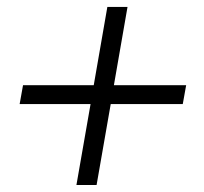

<svg xmlns="http://www.w3.org/2000/svg" viewBox="-20 -609 592 558"><path d="M311 -361.3H521L511.2 -306.6H301.8L260.7 -71.3H202.1L243.2 -306.6H37.1L46.9 -361.3H252.4L292 -588.9H350.6Z"/></svg>

Font: Roboto Light
Style: Italic
Weight: 300
Italic angle: -12°
Designer: Google
Version: Version 2.134; 2016; ttfautohint (v1.6)